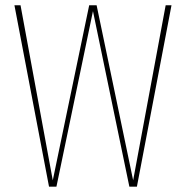

<svg xmlns="http://www.w3.org/2000/svg" viewBox="-20 -701 698 721"><path d="M624 -681.2 494.1 0H465.8L329.1 -659.2L191.9 0H164.1L34.2 -681.2H57.1L178.2 -23.9L314.9 -681.2H342.8L480 -23.9L602.1 -681.2Z"/></svg>

Font: Fira Sans Compressed Thin
Style: Regular
Weight: 100
Width: 1
Designer: Carrois Corporate & Edenspiekermann AG
Foundry: Carrois Corporate GbR & Edenspiekermann AG
Version: Version 4.203;PS 004.203;hotconv 1.0.88;makeotf.lib2.5.64775